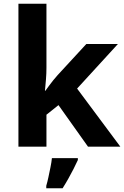

<svg xmlns="http://www.w3.org/2000/svg" viewBox="-20 -780 660 1021"><path d="M227 -420Q227 -389 224.5 -358.5Q222 -328 219 -297H221Q231 -311 241.5 -325Q252 -339 263 -353Q274 -367 286 -380L439 -546H607L390 -309L620 0H448L291 -221L227 -170V0H78V-760H227ZM394 71Q384 93 371.5 117.5Q359 142 344.5 168Q330 194 313 221H226V208Q232 188 237.5 162Q243 136 248.5 109Q254 82 256 61H394Z"/></svg>

Font: Noto Sans Telugu
Style: Regular
Weight: 400
Designer: Jelle Bosma - Monotype Design Team
Foundry: Monotype Imaging Inc.
Version: Version 2.003